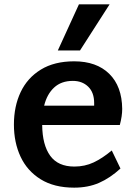

<svg xmlns="http://www.w3.org/2000/svg" viewBox="-20 -848 626 883"><path d="M44 0ZM494 -156 534 -73Q486 -29 435.5 -7Q385 15 321 15Q229 15 167 -23.5Q105 -62 74.5 -127.5Q44 -193 44 -275Q44 -359 75 -424.5Q106 -490 168 -528Q230 -566 321 -566Q424 -566 482.5 -508.5Q541 -451 542 -347Q542 -314 531 -273H174Q175 -181 211 -131.5Q247 -82 322 -82Q370 -82 410.5 -101Q451 -120 494 -156ZM183 -362H413V-374Q413 -423 385.5 -449.5Q358 -476 315 -476Q262 -476 229 -445.5Q196 -415 183 -362ZM343 -828H484L348 -616H246Z"/></svg>

Font: MartelSansBold
Style: Bold
Weight: 700
Designer: Dan Reynolds and Mathieu Réguer
Foundry: Dan Reynolds and Mathieu Réguer
Version: Version 1.002; ttfautohint (v1.1) -l 5 -r 5 -G 72 -x 0 -D la